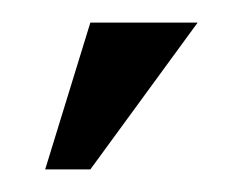

<svg xmlns="http://www.w3.org/2000/svg" viewBox="-20 -850 215 170"><path d="M20 -700 60 -830H155L60 -700Z"/></svg>

Font: Philosopher
Style: Regular
Weight: 400
Designer: Jovanny Lemonad
Foundry: Jovanny Lemonad
Version: Version 2.000